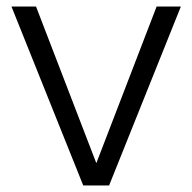

<svg xmlns="http://www.w3.org/2000/svg" viewBox="-20 -566 587 586"><path d="M274 -68 458 -546H532L313 0H234L15 -546H90Z"/></svg>

Font: Poppins-tnum Light
Style: Regular
Weight: 300
Designer: Ninad Kale (Devanagari), Jonny Pinhorn (Latin)
Foundry: Indian Type Foundry
Version: Version 4.004